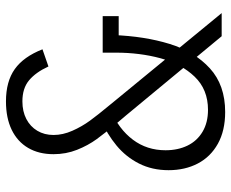

<svg xmlns="http://www.w3.org/2000/svg" viewBox="-87 -695 794 660"><g transform="rotate(-90 310.0 -365.0)"><path d="M459 -409H584.5V-354H496.5L519.5 -373Q515.5 -265 489 -179Q462.5 -93 405 -40.5Q347.5 12 255 12Q191 12 146 -13Q101 -38 78 -82Q55 -126 55 -182.5Q55 -239 77.8 -284Q100.5 -329 139.8 -361.5Q179 -394 230.5 -416.5L261 -381.5Q196 -353.5 159.8 -305.2Q123.5 -257 123.5 -193Q123.5 -150.5 139.5 -117.5Q155.5 -84.5 187 -65.8Q218.5 -47 262.5 -47Q332.5 -47 376.5 -93Q420.5 -139 439.8 -210.5Q459 -282 459 -363ZM291.5 -685Q257 -685 231 -671.5Q205 -658 190.5 -633.8Q176 -609.5 176 -578Q176 -546 190.5 -513.2Q205 -480.5 225.2 -452.8Q245.5 -425 278 -386Q286 -376.5 293.5 -367L595 0H515.5L243.5 -328.5L221.5 -354.5Q183.5 -399.5 161.8 -429.5Q140 -459.5 125 -497.2Q110 -535 110 -578Q110 -628.5 131.5 -665.2Q153 -702 193.8 -721.8Q234.5 -741.5 291.5 -741.5Q360 -741.5 402.5 -711.2Q445 -681 470.5 -616L411.5 -595.5Q391.5 -639 364 -662Q336.5 -685 291.5 -685Z"/></g></svg>

Font: Monaspace Argon Var
Style: Regular
Weight: 400
Designer: Riley Cran and the Lettermatic Team
Version: Version 1.000 (Monaspace Argon Var)